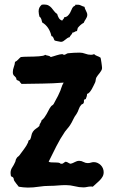

<svg xmlns="http://www.w3.org/2000/svg" viewBox="-20 -809 517 869"><path d="M449.2 -29.8Q449.2 -18.1 444.1 -9.3Q439 -0.5 431.6 7.1Q424.3 14.6 415.8 21.7Q407.2 28.8 399.9 36.1Q397.5 35.2 395.5 35.2Q393.6 35.2 391.1 35.2Q382.8 35.2 374.5 37.1Q366.2 39.1 357.9 39.1Q337.9 39.1 318.1 33.9Q298.3 28.8 277.8 28.8Q259.8 28.8 241.7 30.5Q223.6 32.2 205.1 32.2Q180.2 32.2 155.5 36.1Q130.9 40 106 40Q95.2 40 85 38.8Q74.7 37.6 64.9 36.1Q59.6 29.3 54.4 22.9Q49.3 16.6 44.9 9.8Q42.5 5.9 42.2 1.5Q42 -2.9 39.1 -5.9Q37.6 -7.8 36.1 -8.3Q34.7 -8.8 33.2 -9.3Q31.7 -9.8 30.5 -11Q29.3 -12.2 28.8 -16.1Q28.8 -18.6 28.3 -20.8Q27.8 -22.9 27.8 -25.9Q27.8 -40 35.2 -51Q42.5 -62 47.9 -74.2Q50.3 -78.6 51 -83.7Q51.8 -88.9 55.2 -92.8Q57.6 -97.7 61.3 -99.9Q64.9 -102.1 67.9 -106Q77.6 -119.6 88.9 -134.3Q100.1 -148.9 106.9 -164.1Q107.9 -167 108.2 -169.2Q108.4 -171.4 109.9 -173.8L116.2 -176.8Q120.6 -186 122.1 -195.3Q123.5 -204.6 128.9 -212.9Q134.3 -221.2 142.8 -226.6Q151.4 -231.9 158.2 -238.8Q158.2 -245.6 162.6 -251.5Q167 -257.3 168 -264.2Q175.8 -270 181.2 -277.6Q186.5 -285.2 191.2 -293.2Q195.8 -301.3 200 -309.8Q204.1 -318.4 210 -326.2Q212.4 -330.1 216.6 -332.3Q220.7 -334.5 223.1 -338.9Q229 -351.1 235.8 -362.8Q242.7 -374.5 248 -387.2Q253.9 -398.9 257.6 -411.4Q261.2 -423.8 268.1 -435.1Q219.7 -431.2 172.6 -430.7Q125.5 -430.2 77.1 -429.2Q77.1 -430.7 73.2 -434.1Q69.3 -437.5 67.9 -441.9Q65.4 -443.4 61 -444.8Q56.6 -446.3 55.2 -448.2Q53.7 -450.7 53.7 -453.1Q53.7 -455.6 51.8 -458Q49.3 -461.4 46.9 -463.4Q44.4 -465.3 42.5 -467.5Q40.5 -469.7 39.3 -473.1Q38.1 -476.6 38.1 -482.9Q38.1 -494.1 42.5 -505.6Q46.9 -517.1 47.9 -528.8Q56.2 -532.7 61.8 -539.1Q67.4 -545.4 74.2 -550.8Q78.6 -551.8 88.1 -552Q97.7 -552.2 109.4 -552.5Q121.1 -552.7 133.5 -553Q146 -553.2 156.5 -554.2Q167 -555.2 174.6 -556.6Q182.1 -558.1 184.1 -561Q189.9 -558.1 197.3 -557.1Q204.6 -556.2 210 -550.8Q215.3 -552.2 222.2 -554.4Q229 -556.6 236.3 -558.8Q243.7 -561 250.2 -562.5Q256.8 -564 261.2 -564Q263.7 -564 265.4 -562.5Q267.1 -561 271 -561Q273.9 -561 278.6 -564Q283.2 -566.9 287.1 -567.9Q299.3 -569.3 314.2 -570.1Q329.1 -570.8 340.8 -570.8Q353.5 -570.8 366 -565.9Q378.4 -561 392.1 -561Q399.9 -561 405.8 -564Q412.1 -558.1 420.2 -555.4Q428.2 -552.7 435.1 -547.9Q435.5 -546.9 436.8 -540Q438 -533.2 439.2 -525.1Q440.4 -517.1 441.2 -509.8Q441.9 -502.4 441.9 -501Q441.9 -495.6 438.7 -490Q435.5 -484.4 431.4 -479Q427.2 -473.6 422.9 -468.3Q418.5 -462.9 416 -458Q413.6 -452.6 413.1 -446.5Q412.6 -440.4 410.2 -435.1Q407.7 -430.2 403.8 -421.9Q399.9 -413.6 395.3 -405.5Q390.6 -397.5 385.3 -391.4Q379.9 -385.3 374 -383.8Q374 -377.9 372.3 -372.1Q370.6 -366.2 368.2 -360.8L360.8 -357.9Q359.4 -354 359.9 -349.9Q360.4 -345.7 357.9 -341.8Q356.4 -338.9 353.5 -338.1Q350.6 -337.4 348.1 -335Q340.3 -326.7 336.4 -314.7Q332.5 -302.7 326.2 -293Q316.9 -280.8 311 -267.8Q305.2 -254.9 296.9 -242.2Q291.5 -233.9 285.4 -227.3Q279.3 -220.7 273.9 -212.9Q252 -180.7 234.6 -146.2Q217.3 -111.8 200.2 -77.1Q205.6 -74.2 213.1 -74Q220.7 -73.7 228.5 -73.7Q236.3 -73.7 243.4 -73Q250.5 -72.3 254.9 -67.9Q262.7 -66.9 266.8 -70.6Q271 -74.2 276.9 -77.1Q283.7 -76.2 288.8 -72.5Q293.9 -68.8 299.8 -67.9Q309.6 -70.3 319.1 -75.7Q328.6 -81.1 338.9 -81.1Q348.6 -81.1 357.9 -75.9Q367.2 -70.8 377 -70.8Q384.8 -70.8 391.4 -73Q397.9 -75.2 404.8 -75.2Q414.1 -75.2 422.1 -71.3Q430.2 -67.4 436.3 -61.3Q442.4 -55.2 445.8 -46.9Q449.2 -38.6 449.2 -29.8ZM375 -741.7Q375 -736.3 373 -731.7Q371.1 -727.1 368.4 -722.9Q365.7 -718.8 363 -714.4Q360.4 -710 358.9 -705.6Q350.6 -701.7 343.8 -695.3Q336.9 -689 331.1 -681.6Q332.5 -677.2 330.3 -675.5Q328.1 -673.8 329.1 -670.4V-668.5Q322.8 -668.5 318.4 -665Q314 -661.6 308.1 -661.6Q306.6 -655.8 302 -651.1Q297.4 -646.5 294.9 -640.6Q289.1 -639.6 284.4 -636.2Q279.8 -632.8 275.4 -629.2Q271 -625.5 266.4 -622.6Q261.7 -619.6 255.9 -619.6Q255.4 -619.6 251.2 -620.4Q247.1 -621.1 242.2 -622.1Q237.3 -623 232.9 -624Q228.5 -625 228 -625.5Q225.6 -627.4 224.6 -630.6Q223.6 -633.8 222.2 -637Q220.7 -640.1 218.8 -642.6Q216.8 -645 212.9 -645.5Q208.5 -665.5 198.2 -681.4Q188 -697.3 170.9 -707.5Q169.4 -714.4 167.2 -721.9Q165 -729.5 158.7 -733.4Q157.2 -739.7 156 -745.6Q154.8 -751.5 154.8 -757.8Q154.8 -767.6 158.4 -774.7Q162.1 -781.7 168.9 -787.6Q171.4 -787.6 173.6 -788.1Q175.8 -788.6 178.7 -788.6Q191.9 -788.6 199.7 -784.2Q207.5 -779.8 213.4 -773.2Q219.2 -766.6 224.6 -759Q230 -751.5 238.8 -745.6Q241.2 -736.3 246.3 -727.5Q251.5 -718.8 261.7 -715.8Q263.7 -720.2 266.8 -722.7Q270 -725.1 270 -730.5Q280.8 -731.9 286.9 -737.8Q293 -743.7 297.1 -751Q301.3 -758.3 304 -765.6Q306.6 -772.9 311 -777.8Q312 -779.3 314 -780.3Q315.9 -781.2 317.4 -782Q318.8 -782.7 320.1 -783.9Q321.3 -785.2 320.8 -787.6H327.1Q337.4 -788.6 345.2 -784.7Q353 -780.8 362.8 -777.8Q363.3 -772.9 365.2 -768.6Q367.2 -764.2 369.4 -759.8Q371.6 -755.4 373.3 -751Q375 -746.6 375 -741.7Z"/></svg>

Font: Margarine
Style: Regular
Weight: 400
Designer: Astigmatic (AOETI)
Foundry: Astigmatic (AOETI)
Version: Version 1.000